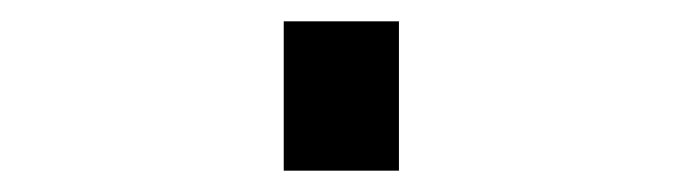

<svg xmlns="http://www.w3.org/2000/svg" viewBox="-20 60 640 180"><path d="M246 220V80H354V220Z"/></svg>

Font: Iosevka Extrabold Extended
Style: Regular
Weight: 800
Width: 7
Monospace: yes
Designer: Belleve Invis
Foundry: Belleve Invis
Version: Version 32.5.0; ttfautohint (v1.8.4)